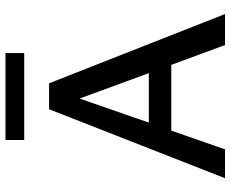

<svg xmlns="http://www.w3.org/2000/svg" viewBox="-92 -770 861 718"><g transform="rotate(-90 339.0 -410.5)"><path d="M500 -751H175V-821H500ZM456 -201H210L140 0H32L290 -658H387L646 0H530ZM425 -285 330 -544 240 -285Z"/></g></svg>

Font: Ysabeau Infant Semibold
Style: Regular
Weight: 600
Designer: Christian Thalmann (Catharsis Fonts)
Version: Version 0.003